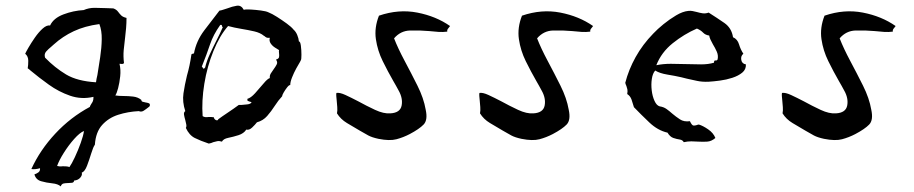

<svg xmlns="http://www.w3.org/2000/svg" viewBox="-20 -499 3265 686"><path d="M515 -120Q514 -119 512 -117Q502 -109 493.5 -103.5Q485 -98 476 -102Q437 -100 402.5 -89Q368 -78 345 -52.5Q322 -27 319 18Q313 26 306 49Q299 72 291 93Q283 114 272 118Q275 126 267 135.5Q259 145 245 146Q244 153 237.5 154Q231 155 224 155Q215 155 207.5 156.5Q200 158 197 167Q187 158 166.5 156Q146 154 127 148.5Q108 143 103 124Q110 122 117 117Q124 112 123 102Q106 107 92 105Q123 37 177.5 -21.5Q232 -80 301 -117Q302 -121 304 -124Q306 -127 307 -129Q310 -133 312 -138Q314 -143 314 -153Q271 -143 230.5 -157Q190 -171 154.5 -196.5Q119 -222 89 -247Q87 -249 84.5 -251Q82 -253 79 -255Q81 -266 81 -282Q81 -298 70 -307Q72 -312 81.5 -328.5Q91 -345 104.5 -364.5Q118 -384 132.5 -397Q147 -410 159 -408Q171 -434 206.5 -447.5Q242 -461 279 -463Q297 -471 318 -471Q339 -471 358 -470Q365 -470 372 -469.5Q379 -469 385 -469Q396 -465 401.5 -457.5Q407 -450 413 -444Q419 -438 432 -435Q432 -416 430.5 -398.5Q429 -381 427 -365Q424 -342 422 -320Q420 -298 423 -274Q421 -269 410 -271Q408 -271 407 -271Q412 -250 409.5 -226.5Q407 -203 402 -184Q397 -165 392 -158Q398 -157 405.5 -156.5Q413 -156 421 -156Q438 -156 455.5 -154Q473 -152 485 -142Q485 -137 489.5 -135.5Q494 -134 500 -133Q507 -132 512 -130Q517 -128 515 -120ZM335 -413Q283 -406 243.5 -387.5Q204 -369 172 -340Q169 -337 163 -332Q153 -324 145 -315Q137 -306 141 -293Q176 -257 216 -233Q256 -209 323 -205Q324 -211 325 -217.5Q326 -224 328 -231Q333 -262 338 -295Q343 -328 343.5 -359Q344 -390 335 -413ZM280 -31Q265 -25 245 -2.5Q225 20 208 47Q191 74 184 94Q188 95 193 95.5Q198 96 204 95Q211 95 217.5 95.5Q224 96 228 98Q236 87 247.5 62.5Q259 38 268.5 11.5Q278 -15 280 -31Z M1055 -284Q1055 -283 1052 -278Q1047 -270 1038.5 -254.5Q1030 -239 1023.5 -222.5Q1017 -206 1017 -195Q1013 -196 1006 -187Q999 -178 993.5 -168.5Q988 -159 988 -155Q974 -140 961.5 -120.5Q949 -101 934.5 -84.5Q920 -68 898 -62Q892 -54 881 -43.5Q870 -33 860 -36Q851 -22 832 -16Q813 -10 795.5 -6.5Q778 -3 773 7Q763 4 756 5.5Q749 7 742 9Q738 11 734.5 12Q731 13 726 14Q696 4 676 -6Q656 -16 644 -42Q647 -47 645.5 -54.5Q644 -62 642 -70Q639 -80 637.5 -89Q636 -98 642 -102Q631 -135 635.5 -165.5Q640 -196 648 -229Q653 -246 657 -265Q661 -284 664 -305Q669 -308 673 -308Q681 -352 709.5 -390Q738 -428 764 -461Q771 -462 778 -464.5Q785 -467 792 -469Q810 -476 826 -478.5Q842 -481 851 -464Q858 -466 875.5 -465Q893 -464 912 -461.5Q931 -459 939 -455Q952 -450 970 -438.5Q988 -427 1004.5 -415Q1021 -403 1029 -393Q1037 -386 1042 -374Q1047 -362 1048 -351Q1053 -351 1055 -335.5Q1057 -320 1057 -303.5Q1057 -287 1055 -284ZM977 -320Q972 -323 962.5 -329Q953 -335 947 -344Q941 -353 944 -364Q936 -363 932 -365Q928 -367 925 -370Q924 -371 923 -371Q910 -382 888 -387Q866 -392 841.5 -396Q817 -400 795 -406Q765 -372 742.5 -316.5Q720 -261 710 -199.5Q700 -138 704 -84Q709 -81 714 -80.5Q719 -80 725 -81Q729 -81 734 -81Q739 -81 744 -80Q745 -73 751.5 -70Q758 -67 760 -73Q772 -82 794.5 -97Q817 -112 833 -124Q836 -124 842 -124Q852 -125 863 -126Q874 -127 879 -133Q877 -135 872 -136Q868 -137 865.5 -138.5Q863 -140 864 -146Q876 -149 891.5 -166Q907 -183 921.5 -200.5Q936 -218 944 -220Q943 -229 947.5 -236.5Q952 -244 958 -252Q964 -260 968.5 -268.5Q973 -277 966 -286Q976 -289 977 -295Q978 -301 977 -309Q976 -316 977 -320ZM776 -402Q773 -403 773 -407Q773 -411 767 -410Q742 -375 730.5 -340.5Q719 -306 701 -261Q703 -260 705 -256Q706 -254 707.5 -253.5Q709 -253 713 -258Q718 -280 730 -306Q742 -332 755 -357.5Q768 -383 776 -402Z M1588 -406Q1587 -405 1585 -402Q1582 -399 1579.5 -395Q1577 -391 1578 -386Q1563 -384 1547 -385Q1531 -386 1513 -388Q1479 -391 1445 -390Q1411 -389 1388 -362Q1402 -326 1425.5 -282Q1449 -238 1471.5 -193Q1494 -148 1501 -107Q1509 -70 1493.5 -54Q1478 -38 1444 -20Q1421 -8 1396.5 -1.5Q1372 5 1332 -3Q1309 -8 1296 -15Q1283 -22 1266 -32Q1242 -46 1219.5 -59.5Q1197 -73 1184 -94Q1186 -104 1185 -116.5Q1184 -129 1183 -140Q1182 -149 1181.5 -156Q1181 -163 1182 -167Q1194 -169 1214.5 -159.5Q1235 -150 1260 -137Q1289 -121 1320 -106.5Q1351 -92 1375 -94Q1410 -96 1415 -122Q1420 -148 1404 -176Q1400 -184 1395 -192.5Q1390 -201 1385 -210Q1366 -243 1347.5 -280.5Q1329 -318 1323 -359Q1317 -400 1334 -443Q1404 -467 1471 -454Q1538 -441 1588 -406Z M2099 -406Q2098 -405 2096 -402Q2093 -399 2090.5 -395Q2088 -391 2089 -386Q2074 -384 2058 -385Q2042 -386 2024 -388Q1990 -391 1956 -390Q1922 -389 1899 -362Q1913 -326 1936.5 -282Q1960 -238 1982.5 -193Q2005 -148 2012 -107Q2020 -70 2004.5 -54Q1989 -38 1955 -20Q1932 -8 1907.5 -1.5Q1883 5 1843 -3Q1820 -8 1807 -15Q1794 -22 1777 -32Q1753 -46 1730.5 -59.5Q1708 -73 1695 -94Q1697 -104 1696 -116.5Q1695 -129 1694 -140Q1693 -149 1692.5 -156Q1692 -163 1693 -167Q1705 -169 1725.5 -159.5Q1746 -150 1771 -137Q1800 -121 1831 -106.5Q1862 -92 1886 -94Q1921 -96 1926 -122Q1931 -148 1915 -176Q1911 -184 1906 -192.5Q1901 -201 1896 -210Q1877 -243 1858.5 -280.5Q1840 -318 1834 -359Q1828 -400 1845 -443Q1915 -467 1982 -454Q2049 -441 2099 -406Z M2645 -269Q2646 -251 2632 -239.5Q2618 -228 2596.5 -221Q2575 -214 2552 -211Q2529 -208 2512 -207Q2489 -206 2470.5 -210Q2452 -214 2434 -218Q2429 -219 2424 -220.5Q2419 -222 2414 -223Q2392 -228 2364.5 -232.5Q2337 -237 2321 -247Q2312 -237 2309 -217.5Q2306 -198 2308.5 -176.5Q2311 -155 2318.5 -138.5Q2326 -122 2337 -119Q2351 -117 2361.5 -109.5Q2372 -102 2382 -93Q2395 -82 2409.5 -72.5Q2424 -63 2445 -66Q2452 -51 2457.5 -50.5Q2463 -50 2469 -52Q2474 -54 2477 -54Q2491 -50 2510 -37Q2529 -24 2536 -6Q2522 6 2507 7Q2492 8 2475 7Q2463 6 2450 6Q2437 6 2423 9Q2419 1 2408.5 -0.5Q2398 -2 2386 -6Q2374 -10 2365 -25Q2330 -33 2300 -61.5Q2270 -90 2245 -116Q2241 -130 2236.5 -143Q2232 -156 2221 -163Q2223 -174 2221.5 -180Q2220 -186 2218 -192Q2217 -194 2216 -196.5Q2215 -199 2214 -203Q2226 -250 2251 -295Q2276 -340 2314 -379Q2329 -395 2350.5 -412.5Q2372 -430 2395.5 -444Q2419 -458 2439 -460Q2447 -461 2454.5 -459.5Q2462 -458 2470 -456Q2480 -453 2490.5 -451.5Q2501 -450 2512 -454Q2542 -435 2568 -417Q2594 -399 2599 -366Q2615 -359 2620.5 -340.5Q2626 -322 2636 -307Q2626 -299 2628.5 -285Q2631 -271 2645 -269ZM2544 -287Q2547 -301 2541 -314.5Q2535 -328 2527 -341Q2522 -350 2518.5 -357.5Q2515 -365 2514 -372Q2500 -374 2492 -382.5Q2484 -391 2470 -397Q2424 -377 2383.5 -344.5Q2343 -312 2325 -266Q2349 -271 2376.5 -271Q2404 -271 2431 -270Q2459 -269 2485 -269Q2511 -269 2531 -275Q2531 -284 2536.5 -283Q2542 -282 2544 -287Z M3180 -406Q3179 -405 3177 -402Q3174 -399 3171.5 -395Q3169 -391 3170 -386Q3155 -384 3139 -385Q3123 -386 3105 -388Q3071 -391 3037 -390Q3003 -389 2980 -362Q2994 -326 3017.5 -282Q3041 -238 3063.5 -193Q3086 -148 3093 -107Q3101 -70 3085.5 -54Q3070 -38 3036 -20Q3013 -8 2988.5 -1.5Q2964 5 2924 -3Q2901 -8 2888 -15Q2875 -22 2858 -32Q2834 -46 2811.5 -59.5Q2789 -73 2776 -94Q2778 -104 2777 -116.5Q2776 -129 2775 -140Q2774 -149 2773.5 -156Q2773 -163 2774 -167Q2786 -169 2806.5 -159.5Q2827 -150 2852 -137Q2881 -121 2912 -106.5Q2943 -92 2967 -94Q3002 -96 3007 -122Q3012 -148 2996 -176Q2992 -184 2987 -192.5Q2982 -201 2977 -210Q2958 -243 2939.5 -280.5Q2921 -318 2915 -359Q2909 -400 2926 -443Q2996 -467 3063 -454Q3130 -441 3180 -406Z"/></svg>

Font: Yuji Boku
Style: Regular
Weight: 400
Designer: Kataoka Yuji
Foundry: Kinuta Font Factory
Version: Version 3.002